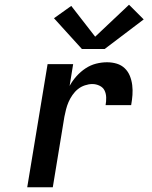

<svg xmlns="http://www.w3.org/2000/svg" viewBox="-20 -791 640 811"><path d="M95 0 181 -520H289L274 -428Q286 -450 303 -469Q320 -488 341 -502Q362 -516 385.5 -522Q409 -528 432 -528Q454 -528 473.5 -522Q493 -516 507 -502.5Q521 -489 528.5 -470.5Q536 -452 538.5 -431.5Q541 -411 539.5 -390Q538 -369 534 -347H426Q429 -363 428.5 -379.5Q428 -396 421.5 -409Q415 -422 400.5 -429Q386 -436 370 -436Q355 -436 338.5 -430.5Q322 -425 309 -414.5Q296 -404 286 -389.5Q276 -375 269.5 -360Q263 -345 259 -329Q255 -313 252 -298L203 0ZM422 -584H326L208 -714L281 -766L382 -636L525 -771L587 -709Z"/></svg>

Font: Iosevka SS04 Semibold Extended
Style: Italic
Weight: 600
Width: 7
Italic angle: -9°
Monospace: yes
Designer: Belleve Invis
Foundry: Belleve Invis
Version: Version 19.0.0; ttfautohint (v1.8.4)